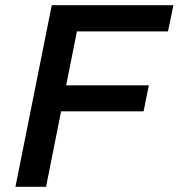

<svg xmlns="http://www.w3.org/2000/svg" viewBox="-20 -720 688 740"><path d="M235 -391H553.5L533.5 -291H215.5L157.5 0H39.5L179.5 -700H648.5L627.5 -599H276.5Z"/></svg>

Font: Argentum Sans
Style: Italic
Weight: 400
Italic angle: -11.3099°
Designer: Julieta Ulanovsky, Owen Earl, Rasmus Andersson, Cristiano Sobral
Foundry: The Argentum Sans Project Authors
Version: Version 3.131; ttfautohint (v1.8.4.7-5d5b-dirty)